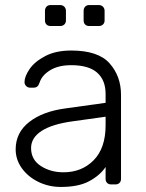

<svg xmlns="http://www.w3.org/2000/svg" viewBox="-20 -730 576 760"><path d="M221 10Q173 10 132 -10Q91 -30 66.5 -64Q42 -98 42 -139Q42 -205 95.5 -247Q149 -289 240 -301L398 -323V-358Q398 -413 364.5 -442.5Q331 -472 262 -472Q211 -472 178.5 -452Q146 -432 137 -404Q133 -392 127.5 -387.5Q122 -383 113 -383H99Q90 -383 83.5 -389.5Q77 -396 77 -405Q77 -427 97 -456.5Q117 -486 159 -508Q201 -530 262 -530Q369 -530 414 -479Q459 -428 459 -355V-22Q459 -12 453 -6Q447 0 437 0H420Q410 0 404 -6Q398 -12 398 -22V-69Q376 -36 333.5 -13Q291 10 221 10ZM231 -48Q304 -48 351 -96Q398 -144 398 -234V-268L269 -250Q187 -239 145 -212Q103 -185 103 -144Q103 -98 141.5 -73Q180 -48 231 -48ZM180 -627Q170 -627 164 -633Q158 -639 158 -649V-687Q158 -697 164 -703.5Q170 -710 180 -710H218Q228 -710 234.5 -703.5Q241 -697 241 -687V-649Q241 -639 234.5 -633Q228 -627 218 -627ZM333 -627Q323 -627 317 -633Q311 -639 311 -649V-687Q311 -697 317 -703.5Q323 -710 333 -710H371Q381 -710 387.5 -703.5Q394 -697 394 -687V-649Q394 -639 387.5 -633Q381 -627 371 -627Z"/></svg>

Font: Rubik AZ
Style: Regular
Weight: 300
Designer: Hubert and Fischer
Foundry: Hubert & Fischer
Version: Version 2.000